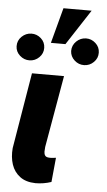

<svg xmlns="http://www.w3.org/2000/svg" viewBox="-59 -896 521 938"><g transform="rotate(5 202.0 -426.5)"><path d="M87.9 -528.3H245.1L183.6 -175.8Q182.1 -163.6 182.1 -152.1Q182.1 -140.6 187.5 -133.1Q192.9 -125.5 208 -125Q216.8 -124.5 224.9 -125.5Q232.9 -126.5 240.7 -127.4L229 -7.8Q210.4 -1.5 190.7 1.7Q170.9 4.9 151.4 4.9Q104 3.9 75 -18.1Q45.9 -40 33.9 -75.9Q22 -111.8 25.9 -156.2ZM167 -684.6 213.4 -858.4H351.6L238.3 -684.6ZM1.5 -653.8Q1 -681.6 21.2 -701.2Q41.5 -720.7 68.4 -721.2Q95.2 -721.7 115.7 -703.4Q136.2 -685.1 136.7 -657.2Q137.2 -629.9 117.4 -610.4Q97.7 -590.8 70.3 -590.3Q43.5 -589.8 22.7 -608.4Q2 -627 1.5 -653.8ZM269 -653.8Q269 -681.6 289.1 -701.2Q309.1 -720.7 336.4 -721.2Q362.8 -721.7 383.3 -703.1Q403.8 -684.6 404.3 -657.2Q404.8 -629.9 385 -610.4Q365.2 -590.8 337.9 -590.3Q311 -589.8 290.5 -608.4Q270 -627 269 -653.8Z"/></g></svg>

Font: Roboto Condensed Black
Style: Italic
Weight: 900
Italic angle: -12°
Designer: Christian Robertson
Foundry: Google
Version: Version 3.008; 2023